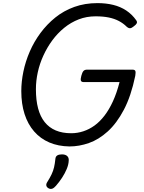

<svg xmlns="http://www.w3.org/2000/svg" viewBox="-20 -923 926 1235"><path d="M427 19Q355 18 297.5 -6.5Q240 -31 199.5 -77.5Q159 -124 138 -189.5Q117 -255 117 -337Q117 -398 130.5 -463Q144 -528 171.5 -591.5Q199 -655 240.5 -711Q282 -767 336 -810.5Q390 -854 458 -878.5Q526 -903 607 -903Q662 -903 708.5 -891.5Q755 -880 792 -855.5Q829 -831 856 -793Q864 -782 859.5 -773Q855 -764 841 -754Q828 -743 818 -741.5Q808 -740 795 -751Q773 -773 744.5 -788Q716 -803 679.5 -810.5Q643 -818 595 -818Q537 -818 486.5 -798.5Q436 -779 393 -744Q350 -709 316.5 -663.5Q283 -618 259 -565.5Q235 -513 223 -458Q211 -403 211 -349Q211 -279 225 -226Q239 -173 267.5 -137.5Q296 -102 338.5 -84Q381 -66 438 -66Q478 -66 516 -78.5Q554 -91 588 -115.5Q622 -140 652 -179Q682 -218 706.5 -271.5Q731 -325 749 -395H519Q504 -395 500.5 -404Q497 -413 503 -435Q509 -458 517 -466.5Q525 -475 540 -475H832Q847 -475 850.5 -466.5Q854 -458 850 -435Q823 -305 777 -217.5Q731 -130 673 -77.5Q615 -25 552 -3Q489 19 427 19ZM292 288Q280 281 278 270.5Q276 260 284 248Q301 221 311.5 199Q322 177 327.5 154Q333 131 336 101Q337 84 348 77Q359 70 378 70Q401 70 412.5 81Q424 92 422 111Q421 136 409 164.5Q397 193 379 220.5Q361 248 340 272Q328 286 316.5 290.5Q305 295 292 288Z"/></svg>

Font: Playwrite DE SAS
Style: Regular
Weight: 400
Designer: Veronika Burian, José Scaglione
Foundry: TypeTogether
Version: Version 1.002